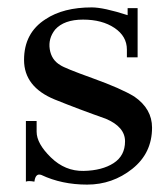

<svg xmlns="http://www.w3.org/2000/svg" viewBox="-20 -486 454 519"><path d="M391 -141Q391 -72 337.5 -29.5Q284 13 215.5 13Q147 13 92 -13Q76 -19 73 5Q56 2 50 5V-159H79V-130Q79 -98 117.5 -60.5Q156 -23 206 -24Q256 -25 287 -45Q318 -65 318 -104Q318 -143 266 -165Q195 -190 128 -217Q45 -251 45 -324Q45 -397 103 -434Q151 -466 228 -466Q260 -466 325 -445V-464H352V-331H323V-352Q323 -388 289.5 -410.5Q256 -433 204.5 -433Q153 -433 129 -406Q110 -382 114.5 -353Q119 -324 143 -310Q154 -302 230.5 -274.5Q307 -247 343 -225Q391 -192 391 -141Z"/></svg>

Font: GFS Didot
Style: Regular
Weight: 400
Designer: Takis Katsoulidis and George D. Matthiopoulos
Foundry: Takis Katsoulidis and George D. Matthiopoulos
Version: Version 1.0